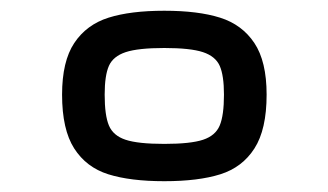

<svg xmlns="http://www.w3.org/2000/svg" viewBox="-20 -756 602 352"><path d="M93.8 -582.5Q93.8 -643.6 116.2 -677.2Q138.7 -710.9 179 -723.6Q219.2 -736.3 281.2 -736.3Q343.3 -736.3 383.5 -723.6Q423.8 -710.9 446.3 -677.2Q468.8 -643.6 468.8 -582.5Q468.8 -518.6 446.5 -483.9Q424.3 -449.2 384 -436.5Q343.8 -423.8 281.2 -423.8Q218.8 -423.8 178.5 -436.5Q138.2 -449.2 116 -483.9Q93.8 -518.6 93.8 -582.5ZM281.2 -668Q233.4 -668 210.4 -660.4Q187.5 -652.8 179.7 -635.3Q171.9 -617.7 171.9 -582.5Q171.9 -544.4 179.7 -525.9Q187.5 -507.3 210.2 -499.8Q232.9 -492.2 281.2 -492.2Q329.6 -492.2 352.3 -499.8Q375 -507.3 382.8 -525.9Q390.6 -544.4 390.6 -582.5Q390.6 -617.7 382.8 -635.3Q375 -652.8 352.1 -660.4Q329.1 -668 281.2 -668Z"/></svg>

Font: Gyrochrome
Style: Regular
Weight: 400
Designer: David Moles
Foundry: David Moles
Version: Version 1.005;Glyphs 3.2.3 (3260)